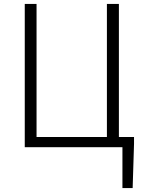

<svg xmlns="http://www.w3.org/2000/svg" viewBox="-20 -749 738 977"><path d="M603 208H655L662 -17V-52H585V-729H524V-52H166V-729H106V0H603Z"/></svg>

Font: Noto Sans HK Light
Style: Regular
Weight: 300
Designer: Ryoko NISHIZUKA 西塚涼子 (kana, bopomofo & ideographs); Paul D. Hunt (Latin, Greek & Cyrillic); Sandoll Communications 산돌커뮤니
Foundry: Adobe
Version: Version 2.004;hotconv 1.0.118;makeotfexe 2.5.65603